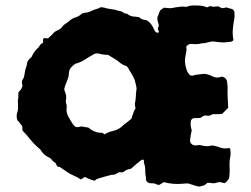

<svg xmlns="http://www.w3.org/2000/svg" viewBox="-20 -692 916 700"><path d="M835 -644Q835 -638 835 -632Q835 -626 834 -621Q832 -613 831 -604Q830 -595 829 -587Q828 -577 828.5 -567Q829 -557 831 -547Q831 -546 830 -545Q829 -544 829 -543Q823 -539 816.5 -539Q810 -539 804 -538Q799 -537 793 -537.5Q787 -538 782 -538Q775 -539 769 -539.5Q763 -540 756 -541Q746 -540 736 -537Q726 -534 715 -534Q696 -529 680 -532Q670 -532 665 -528Q659 -524 659 -520Q661 -513 659.5 -506Q658 -499 657 -492Q651 -467 659 -442Q663 -426 674 -417Q681 -415 687 -417.5Q693 -420 699 -420Q706 -421 712.5 -421.5Q719 -422 726 -423Q739 -421 750 -416Q768 -405 787 -412Q788 -413 789.5 -412.5Q791 -412 792 -412Q806 -408 808 -393Q808 -388 809 -383.5Q810 -379 810 -374Q809 -356 810 -337Q811 -318 812 -301Q812 -300 811.5 -299Q811 -298 811 -298L790 -277Q784 -277 778.5 -276Q773 -275 767 -276Q763 -276 759.5 -276Q756 -276 752 -274Q746 -270 740 -270Q734 -270 726 -271Q717 -267 710 -262Q704 -262 697.5 -261.5Q691 -261 684 -261Q682 -260 679 -257Q676 -254 676 -252Q673 -235 679 -217Q675 -199 673 -182Q672 -173 678.5 -167Q685 -161 696 -162Q698 -162 699 -162.5Q700 -163 703 -163Q705 -163 708.5 -163Q712 -163 714 -162Q736 -156 754 -162Q762 -160 769 -158.5Q776 -157 783 -154Q797 -149 814 -152Q815 -153 818 -151Q818 -150 819 -148.5Q820 -147 820 -146Q820 -140 820.5 -134Q821 -128 820 -123Q816 -104 817 -85Q818 -66 816 -46Q815 -45 815 -41Q814 -40 812 -37.5Q810 -35 808 -32Q807 -31 804.5 -28.5Q802 -26 799 -24Q792 -26 785 -27.5Q778 -29 770 -26Q763 -23 755 -24Q747 -25 738 -26Q732 -23 726 -17Q718 -14 710.5 -12.5Q703 -11 695 -14Q688 -16 681 -18.5Q674 -21 667 -23Q661 -23 655.5 -23Q650 -23 644 -22Q610 -19 577 -28Q573 -25 569 -23Q565 -21 561 -18Q558 -18 554.5 -18.5Q551 -19 549 -21Q545 -23 539.5 -23.5Q534 -24 529 -24Q524 -24 521 -26Q518 -28 516 -29Q512 -35 512 -38.5Q512 -42 512 -46Q509 -58 509.5 -71.5Q510 -85 505 -97Q504 -99 504.5 -100Q505 -101 505 -102Q505 -110 501 -110Q497 -110 496 -109Q476 -94 458 -77Q450 -76 442 -72.5Q434 -69 429 -64H414Q408 -61 402 -57.5Q396 -54 388 -55Q375 -52 361.5 -48Q348 -44 335 -40Q332 -39 329.5 -37Q327 -35 325 -33Q316 -36 307.5 -38.5Q299 -41 293 -46Q286 -47 283 -43Q280 -39 274 -38Q263 -46 249.5 -51.5Q236 -57 223 -66L197 -84Q196 -83 195 -83.5Q194 -84 193 -83Q191 -84 186 -90Q185 -92 184.5 -94Q184 -96 182 -98Q171 -105 166 -113Q164 -115 162 -116Q160 -117 158 -118Q138 -127 128 -146Q126 -148 124.5 -149.5Q123 -151 121 -152Q109 -163 103.5 -168.5Q98 -174 90 -184Q84 -192 76.5 -200.5Q69 -209 62 -216Q61 -221 61.5 -227Q62 -233 57 -237Q54 -242 50.5 -246Q47 -250 43 -254Q38 -271 44 -285Q45 -290 45.5 -293.5Q46 -297 46 -301Q46 -306 45.5 -312Q45 -318 45 -324Q46 -329 46.5 -334.5Q47 -340 47 -346V-355Q50 -359 52.5 -361.5Q55 -364 57 -367Q59 -370 60 -373Q61 -376 62 -379Q60 -387 60 -391Q59 -398 63 -402.5Q67 -407 68 -414Q69 -419 70 -425Q71 -431 72 -437Q74 -443 76 -449Q78 -455 79 -462Q79 -466 81.5 -469Q84 -472 86 -476Q89 -479 92 -481.5Q95 -484 97 -488Q102 -501 115 -514Q121 -519 125 -526Q129 -533 137 -536V-547Q137 -553 143 -553Q145 -553 148.5 -552.5Q152 -552 155 -552Q159 -556 162 -558.5Q165 -561 169 -565Q172 -568 174.5 -571Q177 -574 181 -577Q189 -581 196 -584.5Q203 -588 209 -597Q213 -602 221 -607Q229 -612 235 -617.5Q241 -623 250 -627Q258 -629 265 -632.5Q272 -636 278 -642Q284 -644 286 -645Q301 -646 313 -652Q325 -658 338 -661Q341 -662 343 -663.5Q345 -665 348 -666Q353 -665 357.5 -664.5Q362 -664 367 -662Q372 -661 377.5 -660Q383 -659 389 -658Q396 -658 402.5 -655.5Q409 -653 416 -652Q424 -651 429.5 -646.5Q435 -642 443 -642Q455 -631 476 -631Q478 -630 486 -630Q497 -619 513 -619Q521 -615 526.5 -609Q532 -603 536 -596Q538 -592 540.5 -587.5Q543 -583 545 -578Q548 -574 555 -572Q561 -575 558 -580Q554 -587 557 -593Q560 -599 558 -605Q553 -618 554 -627Q554 -633 557 -636Q560 -648 564 -654Q567 -657 570.5 -659Q574 -661 577 -664Q582 -664 588 -663Q594 -662 599 -662Q604 -662 609 -663Q614 -664 619 -665Q628 -666 637.5 -667.5Q647 -669 657 -667Q661 -667 662 -668Q672 -672 682 -672Q692 -672 702 -672Q714 -671 718 -670.5Q722 -670 735 -665Q738 -666 746 -670Q754 -667 761 -667.5Q768 -668 775 -669L789 -662Q792 -662 796.5 -663Q801 -664 806 -665Q816 -661 827 -659Q832 -655 833.5 -651.5Q835 -648 835 -644ZM478 -369Q477 -374 476.5 -378Q476 -382 475 -385Q474 -390 472.5 -394.5Q471 -399 471 -401Q467 -410 463 -417.5Q459 -425 454 -432Q450 -441 442 -451Q428 -455 419 -462Q409 -471 397 -478Q385 -485 374 -492Q368 -492 362.5 -492.5Q357 -493 351 -494Q345 -496 339 -497Q333 -498 325 -496Q307 -486 290 -475Q273 -464 253 -459Q251 -456 249 -455Q247 -454 245 -452Q231 -440 231 -424Q231 -417 229 -410Q227 -403 224 -396Q219 -384 215 -371Q215 -368 214 -366Q216 -360 218 -354.5Q220 -349 221 -344Q222 -334 220.5 -327Q219 -320 222 -313Q224 -305 223 -298Q222 -291 223 -284Q225 -275 228 -269Q234 -258 240 -248Q246 -238 253 -231Q261 -227 267 -229Q273 -231 278 -231Q291 -228 302 -227Q324 -208 348 -208Q355 -209 360 -202Q360 -202 359 -201.5Q358 -201 359 -201L360 -202Q360 -202 371 -207.5Q382 -213 390 -214Q416 -220 431 -237Q438 -242 445 -247.5Q452 -253 459 -259Q461 -264 462 -268.5Q463 -273 465 -277Q468 -288 474 -297Q473 -303 472 -309Q471 -315 473 -320Q475 -332 475.5 -344.5Q476 -357 478 -369Z"/></svg>

Font: Darumadrop One
Style: Regular
Weight: 400
Version: Version 1.000